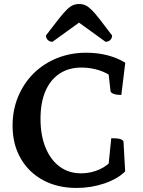

<svg xmlns="http://www.w3.org/2000/svg" viewBox="-20 -915 703 947"><path d="M357.5 12Q263.2 12 192.1 -26.6Q121.1 -65.2 81.6 -134.5Q42 -203.7 42 -295.2Q42 -372.6 69.4 -438.3Q96.7 -504 145.4 -552.5Q194.1 -601 260.7 -628Q327.4 -655 405.3 -655Q460.4 -655 510.1 -642.3Q559.8 -629.5 597.9 -605.5L578.4 -446.6Q554.8 -446.6 540.7 -451.9Q526.6 -457.1 525.2 -465.4L513.9 -565.3L537.6 -531.3Q510.8 -555 468.9 -568.4Q427.1 -581.8 381.4 -581.8Q319.1 -581.8 273.6 -551.7Q228.1 -521.6 203.9 -465Q179.8 -408.4 179.8 -329.3Q179.8 -247.2 204.7 -186.7Q229.6 -126.2 274.5 -93.1Q319.4 -60.1 379.7 -60.1Q429 -60.1 472 -79.9Q515 -99.8 538.4 -133.4L513.6 -83.6L528.7 -233.2Q558.9 -233.2 571.6 -229.6Q584.3 -226.1 589.1 -217.6L597.3 -69.6Q560 -32.3 494.6 -10.1Q429.3 12 357.5 12ZM370.3 -895.2Q387.2 -895.2 400.9 -889.1Q414.7 -883 431.5 -866.7Q448.2 -850.4 471.9 -819.8Q495.7 -789.2 532.9 -739.9Q532.9 -726.8 524 -717.9Q515.1 -708.9 500.5 -708.9L357.4 -812.3H382.1L239 -708.9Q224.9 -708.9 215.8 -717.9Q206.6 -726.8 206.6 -739.9Q243.8 -789.2 268.1 -819.8Q292.3 -850.4 308.8 -866.7Q325.3 -883 339.4 -889.1Q353.5 -895.2 370.3 -895.2Z"/></svg>

Font: Pitagon Serif
Style: Regular
Weight: 400
Designer: Travis Tran
Foundry: Pitagon
Version: Version 1.000;gftools[0.9.26]